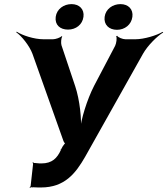

<svg xmlns="http://www.w3.org/2000/svg" viewBox="-20 -902 814 934"><path d="M167 10H179C295 10 348 -59 394 -139L676 -641C698 -680 745 -727 774 -744L771 -747C743 -730 681 -711 639 -711H590C577 -711 554 -720 550 -728L545 -726C550 -718 546 -691 540 -679L438 -485C403 -417 374 -321 369 -267H373C378 -321 368 -416 346 -482L279 -682C276 -692 277 -717 283 -724L279 -726C274 -719 250 -711 238 -711H191C146 -711 88 -730 61 -748L59 -745C85 -727 123 -680 138 -640L288 -218C289 -214 296 -202 300 -202L299 -206C296 -206 287 -193 285 -190L278 -177C278 -177 279 -175 279 -176H275L276 -172C258 -133 234 -107 181 -107H173C166 -108 158 -108 151 -109H146C144 -109 142 -112 141 -113L138 -110C139 -109 141 -107 141 -105L129 3C129 5 125 8 124 9L126 12C127 11 131 8 133 9H136L137 7L138 11L141 9C149 9 159 10 167 10ZM311 -758C349 -758 381 -782 386 -820C391 -857 366 -882 328 -882C290 -882 256 -858 251 -820C246 -781 272 -758 311 -758ZM549 -757C587 -757 619 -782 624 -820C629 -857 604 -882 566 -882C528 -882 494 -858 489 -820C484 -782 510 -757 549 -757Z"/></svg>

Font: Asimov
Style: EdgeIt
Weight: 500
Designer: Google
Version: Version 2.000980: 2014